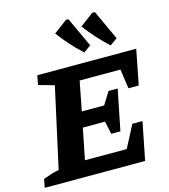

<svg xmlns="http://www.w3.org/2000/svg" viewBox="-160 -1032 1000 1136"><g transform="rotate(-15 340.0 -464.0)"><path d="M-28 0 -18 -52Q6 -61 30 -68.5Q54 -76 79 -81L187 -571L91 -598L102 -655H708L666 -441H603L586 -560H336L301 -380H438L485 -456H541L491 -207H435L418 -286H282L244 -96H500L571 -232H633L587 0ZM406 -713Q363 -752 330 -789.5Q297 -827 268 -866L351 -928L366 -927L450 -745ZM567 -713Q524 -753 491 -790Q458 -827 429 -866L512 -928L528 -927L612 -745Z"/></g></svg>

Font: Piazzolla SC
Style: Bold Italic
Weight: 700
Italic angle: -11.3°
Designer: Juan Pablo del Peral
Foundry: Huerta Tipografica
Version: Version 1.330